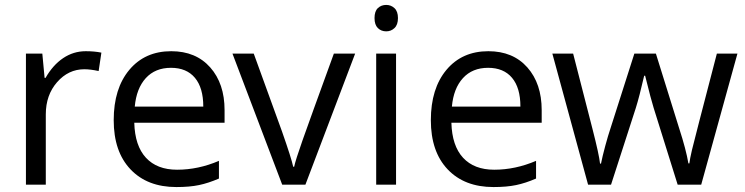

<svg xmlns="http://www.w3.org/2000/svg" viewBox="-20 -754 3042 784"><path d="M330.1 -544.9Q365.7 -544.9 394 -539.1L382.8 -463.9Q349.6 -471.2 324.2 -471.2Q259.3 -471.2 213.1 -418.5Q167 -365.7 167 -287.1V0H85.9V-535.2H152.8L162.1 -436H166Q195.8 -488.3 237.8 -516.6Q279.8 -544.9 330.1 -544.9Z M700.2 9.8Q581.5 9.8 512.9 -62.5Q444.3 -134.8 444.3 -263.2Q444.3 -392.6 508.1 -468.8Q571.8 -544.9 679.2 -544.9Q779.8 -544.9 838.4 -478.8Q897 -412.6 897 -304.2V-252.9H528.3Q530.8 -158.7 575.9 -109.9Q621.1 -61 703.1 -61Q789.6 -61 874 -97.2V-24.9Q831.1 -6.3 792.7 1.7Q754.4 9.8 700.2 9.8ZM678.2 -477.1Q613.8 -477.1 575.4 -435.1Q537.1 -393.1 530.3 -318.8H810.1Q810.1 -395.5 775.9 -436.3Q741.7 -477.1 678.2 -477.1Z M1132.3 0 929.2 -535.2H1016.1L1131.3 -217.8Q1170.4 -106.4 1177.2 -73.2H1181.2Q1186.5 -99.1 1215.1 -180.4Q1243.7 -261.7 1343.3 -535.2H1430.2L1227.1 0Z M1597.2 0H1516.1V-535.2H1597.2ZM1509.3 -680.2Q1509.3 -708 1522.9 -720.9Q1536.6 -733.9 1557.1 -733.9Q1576.7 -733.9 1590.8 -720.7Q1605 -707.5 1605 -680.2Q1605 -652.8 1590.8 -639.4Q1576.7 -626 1557.1 -626Q1536.6 -626 1522.9 -639.4Q1509.3 -652.8 1509.3 -680.2Z M1995.1 9.8Q1876.5 9.8 1807.9 -62.5Q1739.3 -134.8 1739.3 -263.2Q1739.3 -392.6 1803 -468.8Q1866.7 -544.9 1974.1 -544.9Q2074.7 -544.9 2133.3 -478.8Q2191.9 -412.6 2191.9 -304.2V-252.9H1823.2Q1825.7 -158.7 1870.8 -109.9Q1916 -61 1998 -61Q2084.5 -61 2168.9 -97.2V-24.9Q2126 -6.3 2087.6 1.7Q2049.3 9.8 1995.1 9.8ZM1973.1 -477.1Q1908.7 -477.1 1870.4 -435.1Q1832 -393.1 1825.2 -318.8H2105Q2105 -395.5 2070.8 -436.3Q2036.6 -477.1 1973.1 -477.1Z M2747.1 0 2648.9 -314Q2639.6 -342.8 2614.3 -444.8H2610.4Q2590.8 -359.4 2576.2 -313L2475.1 0H2381.3L2235.4 -535.2H2320.3Q2372.1 -333.5 2399.2 -228Q2426.3 -122.6 2430.2 -85.9H2434.1Q2439.5 -113.8 2451.4 -158Q2463.4 -202.1 2472.2 -228L2570.3 -535.2H2658.2L2753.9 -228Q2781.2 -144 2791 -86.9H2794.9Q2796.9 -104.5 2805.4 -141.1Q2814 -177.7 2907.2 -535.2H2991.2L2843.3 0Z"/></svg>

Font: f02698313
Style: Regular
Weight: 400
Foundry: Ascender Corporation
Version: Version 1.10